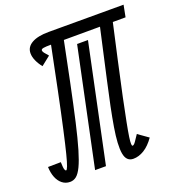

<svg xmlns="http://www.w3.org/2000/svg" viewBox="-164 -920 982 1054"><g transform="rotate(-20 327.0 -393.0)"><path d="M67 14Q41 14 21.5 -1.5Q2 -17 -8.5 -43.8Q-19 -70.5 -20 -104.5L55 -105.5Q56 -71 59.5 -62Q63 -53 67 -53Q72 -53 79.2 -71.8Q86.5 -90.5 98.5 -137.5Q110.5 -184.5 129.2 -268.8Q148 -353 175 -483.5Q202 -614 239.5 -800H314.5Q280 -628.5 253.5 -500.8Q227 -373 206.5 -283.2Q186 -193.5 168.8 -135.2Q151.5 -77 135.8 -44.5Q120 -12 103.8 1Q87.5 14 67 14ZM217 0 361 -684.5H424.5L280.5 0ZM436.5 13.5Q395.5 13.5 387 -36.2Q378.5 -86 395.2 -186.8Q412 -287.5 446.8 -440.8Q481.5 -594 527 -800H602Q566.5 -641.5 540.5 -524.5Q514.5 -407.5 497.2 -325.2Q480 -243 469.8 -190.2Q459.5 -137.5 455.2 -108Q451 -78.5 451.8 -67Q452.5 -55.5 456.5 -55.5Q464.5 -55.5 475.2 -71.2Q486 -87 500 -108L560 -65.5Q531.5 -25 500 -5.8Q468.5 13.5 436.5 13.5ZM141 -635Q123.5 -656.5 113.2 -679.8Q103 -703 103 -723.5Q103 -760 138 -780Q173 -800 236.5 -800H674.5L661 -731L226.5 -730Q193.5 -730 180.2 -727.5Q167 -725 167 -717Q167 -711 173.5 -702.2Q180 -693.5 194.5 -677.5Z"/></g></svg>

Font: Victor Mono Thin
Style: Italic
Weight: 100
Italic angle: -12°
Monospace: yes
Designer: Rune Bjørnerås
Version: Version 1.561;gftools[0.9.30]